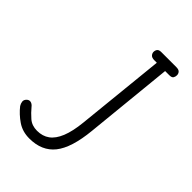

<svg xmlns="http://www.w3.org/2000/svg" viewBox="-229 -867 967 967"><g transform="rotate(45 255.0 -383.0)"><path d="M168 6Q119 6 82.5 -19Q46 -44 20 -77Q13 -88 11.5 -100Q10 -112 20 -122Q30 -132 42 -129.5Q54 -127 64 -114Q82 -92 106.5 -70.5Q131 -49 168 -49Q207 -49 234.5 -69Q262 -89 279.5 -132Q297 -175 304 -244L358 -772H417L364 -244Q351 -112 304 -53Q257 6 168 6ZM335 -718Q317 -718 309.5 -726.5Q302 -735 302 -745Q302 -756 308 -764Q314 -772 331 -772H437Q455 -772 462 -764Q469 -756 469 -745Q469 -735 464 -726.5Q459 -718 441 -718Z"/></g></svg>

Font: Edu SA Beginner
Style: Regular
Weight: 400
Designer: Tina and Corey Anderson
Foundry: Google for Education
Version: Version 1.003